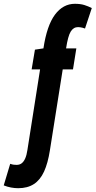

<svg xmlns="http://www.w3.org/2000/svg" viewBox="-141 -770 503 1010"><path d="M-45.4 220Q-64.3 220 -83.1 216.4Q-102 212.8 -121.4 205.3L-87.3 91.7Q-76 95.7 -67.9 96.5Q-59.8 97.3 -53.3 97.3Q-37.6 97.3 -26.6 88.7Q-15.6 80.1 -8.1 62.7Q-0.6 45.4 3.3 18.4L69.8 -404.8H25.4L42.8 -508.8L87.5 -515.5Q105.6 -636 148.2 -693Q190.8 -750 253 -750Q282.3 -750 302.6 -743.6Q322.9 -737.2 341.9 -727.6L306.2 -620Q300.2 -622.7 293.6 -624Q286.9 -625.4 281.1 -626.4Q275.3 -627.4 269.7 -627.4Q245.4 -627.4 230.9 -603.8Q216.4 -580.2 206.6 -515.5H260.6L242.9 -404.8H188.9L121.4 21.3Q110.9 88.2 90.8 132.4Q70.6 176.6 37.2 198.3Q3.8 220 -45.4 220Z"/></svg>

Font: Georama
Style: Italic
Weight: 400
Width: 2
Italic angle: -9°
Designer: Jean-Baptiste Levee
Foundry: Production Type
Version: Version 1.000